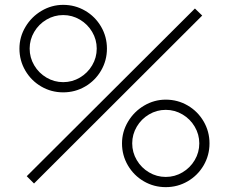

<svg xmlns="http://www.w3.org/2000/svg" viewBox="-20 -755 942 790"><path d="M482 -165Q482 -213 506.8 -254.5Q531.5 -296 573 -320.5Q614.5 -345 662 -345Q711 -345 752.2 -321Q793.5 -297 817.8 -255.5Q842 -214 842 -165Q842 -116 817.8 -74.5Q793.5 -33 752.2 -9Q711 15 662 15Q613 15 571.8 -9Q530.5 -33 506.2 -74.5Q482 -116 482 -165ZM800 -165Q800 -202 781.2 -233.8Q762.5 -265.5 730.8 -284.2Q699 -303 662 -303Q625 -303 593.2 -284.2Q561.5 -265.5 542.8 -233.8Q524 -202 524 -165Q524 -128 542.8 -96.2Q561.5 -64.5 593.2 -45.8Q625 -27 662 -27Q699 -27 730.8 -45.8Q762.5 -64.5 781.2 -96.2Q800 -128 800 -165ZM60 -555Q60 -603 84.8 -644.5Q109.5 -686 151 -710.5Q192.5 -735 240 -735Q289 -735 330.2 -711Q371.5 -687 395.8 -645.5Q420 -604 420 -555Q420 -506 395.8 -464.5Q371.5 -423 330.2 -399Q289 -375 240 -375Q191 -375 149.8 -399Q108.5 -423 84.2 -464.5Q60 -506 60 -555ZM378 -555Q378 -592 359.2 -623.8Q340.5 -655.5 308.8 -674.2Q277 -693 240 -693Q203 -693 171.2 -674.2Q139.5 -655.5 120.8 -623.8Q102 -592 102 -555Q102 -518 120.8 -486.2Q139.5 -454.5 171.2 -435.8Q203 -417 240 -417Q277 -417 308.8 -435.8Q340.5 -454.5 359.2 -486.2Q378 -518 378 -555ZM90 -30 782 -720 812 -691 120 0Z"/></svg>

Font: Tap Sans
Style: Regular
Weight: 400
Designer: Tap Payments
Foundry: Tap Payments
Version: Version 1.001;Glyphs 3.1.2 (3151)